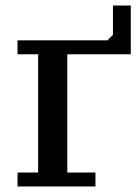

<svg xmlns="http://www.w3.org/2000/svg" viewBox="-20 -670 490 690"><path d="M366 -525 386 -545V-650H450V-475H222V-50H323V0H43V-50H117V-475H43V-525Z"/></svg>

Font: PT Serif Caption
Style: Regular
Weight: 400
Designer: A.Korolkova, O.Umpeleva, V.Yefimov
Foundry: ParaType Ltd
Version: Version 1.000W OFL